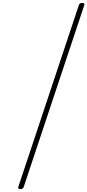

<svg xmlns="http://www.w3.org/2000/svg" viewBox="-20 -1214 596 1310"><path d="M119 76Q100 76 105 61L518 -1179Q522 -1194 541 -1194Q560 -1194 555 -1179L142 61Q138 76 119 76Z"/></svg>

Font: Playwrite CU Thin
Style: Regular
Weight: 250
Designer: Veronika Burian, José Scaglione
Foundry: TypeTogether
Version: Version 1.002